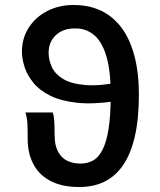

<svg xmlns="http://www.w3.org/2000/svg" viewBox="-20 -738 640 770"><path d="M298 12Q229 12 183 -12Q137 -36 114 -79.5Q91 -123 91 -180Q91 -217 90 -240.5Q89 -264 82 -287H191Q195 -279 196.5 -264.5Q198 -250 198.5 -232Q199 -214 199 -196Q199 -156 212.5 -130.5Q226 -105 249 -93.5Q272 -82 303 -82Q330 -82 352.5 -94Q375 -106 391 -137Q407 -168 415.5 -221.5Q424 -275 424 -358Q424 -456 406 -514.5Q388 -573 355.5 -599Q323 -625 280 -624Q233 -624 204 -597Q175 -570 175 -526Q175 -498 187.5 -470Q200 -442 232 -422Q264 -402 322 -397Q380 -392 470 -410L442 -332Q352 -319 288 -326Q224 -333 181 -354.5Q138 -376 113.5 -406.5Q89 -437 78.5 -469.5Q68 -502 68 -530Q68 -585 95.5 -627.5Q123 -670 170 -694Q217 -718 275 -718Q360 -718 418.5 -675.5Q477 -633 507 -552.5Q537 -472 537 -358Q537 -262 521 -192Q505 -122 474.5 -77Q444 -32 400 -10Q356 12 298 12Z"/></svg>

Font: Source Code Pro SemiBold
Style: Regular
Weight: 600
Monospace: yes
Designer: Paul D. Hunt, Teo Tuominen
Foundry: Adobe Systems Incorporated
Version: Version 1.018;hotconv 1.0.116;makeotfexe 2.5.65601